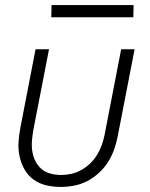

<svg xmlns="http://www.w3.org/2000/svg" viewBox="-20 -724 590 756"><path d="M219 12Q189 12 161.5 5.5Q134 -1 112 -17Q90 -33 76.5 -57Q63 -81 57 -108.5Q51 -136 53 -165.5Q55 -195 61 -225L120 -530H173L112 -216Q108 -194 106 -172Q104 -150 107 -129.5Q110 -109 119 -90.5Q128 -72 143 -59Q158 -46 178.5 -40.5Q199 -35 221 -35Q241 -35 261 -39.5Q281 -44 300 -54.5Q319 -65 335.5 -81Q352 -97 363 -115.5Q374 -134 381 -154Q388 -174 392 -194L457 -530H510L443 -185Q438 -160 429 -134.5Q420 -109 405 -85.5Q390 -62 368.5 -42.5Q347 -23 322.5 -10.5Q298 2 271.5 7Q245 12 219 12ZM505 -656H182L183 -704H506Z"/></svg>

Font: Lode Dark Term
Style: Italic
Weight: 400
Italic angle: -11°
Monospace: yes
Designer: Belleve Invis
Foundry: Belleve Invis
Version: Version 29.2.0